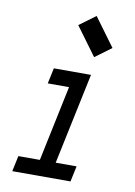

<svg xmlns="http://www.w3.org/2000/svg" viewBox="-87 -828 624 885"><g transform="rotate(10 225.0 -386.0)"><path d="M390.1 -639.2 314 -583 216.3 -715.8 292.5 -772ZM306.2 0H33.7L49.3 -73.2H149.9L224.1 -426.8H124.5L140.1 -500H314L224.1 -73.2H321.8Z"/></g></svg>

Font: Anka/Coder Narrow
Style: Italic
Weight: 400
Width: 3
Italic angle: -12°
Monospace: yes
Version: Version 001.100